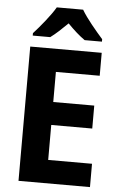

<svg xmlns="http://www.w3.org/2000/svg" viewBox="-61 -975 629 1017"><g transform="rotate(5 253.0 -466.5)"><path d="M339 -933H199C175 -891 120 -824 85 -786V-773H178C207 -794 235 -821 269 -854C301 -821 331 -794 361 -773H453V-786C417 -827 365 -888 339 -933ZM457 0V-124H224V-310H442V-432H224V-592H457V-714H77V0Z"/></g></svg>

Font: Noto Sans Georgian SemiCondensed Bold
Style: Regular
Weight: 700
Width: 4
Designer: Monotype Design Team, Akaki Razmadze
Foundry: Google LLC
Version: Version 2.005